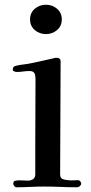

<svg xmlns="http://www.w3.org/2000/svg" viewBox="-20 -790 384 811"><path d="M323 -15Q323 -9 317.5 -4Q312 1 306 1Q271 1 236 -0.5Q201 -2 166 -2Q137 -2 107.5 -0.5Q78 1 49 1Q44 1 40 -4.5Q36 -10 36 -14Q36 -26 47 -27Q59 -29 72.5 -28Q86 -27 98 -27Q111 -27 120 -33.5Q129 -40 129 -53V-183L130 -457Q130 -471 125.5 -480.5Q121 -490 104 -490Q91 -490 77.5 -488Q64 -486 50 -486Q46 -486 40 -488.5Q34 -491 34 -496Q34 -509 44 -511Q57 -515 70 -516.5Q83 -518 96 -520Q124 -525 151.5 -531.5Q179 -538 207 -544Q213 -546 218 -546Q236 -546 236 -531Q236 -412 235 -292.5Q234 -173 234 -53Q234 -35 251 -31.5Q268 -28 281 -28Q289 -28 296.5 -28.5Q304 -29 311 -29Q315 -29 319 -24Q323 -19 323 -15ZM241 -708Q241 -680 221 -663Q201 -646 174 -646Q147 -646 127 -663Q107 -680 107 -708Q107 -736 127 -753Q147 -770 174 -770Q201 -770 221 -753Q241 -736 241 -708Z"/></svg>

Font: Kaisei Tokumin Medium
Style: Regular
Weight: 500
Designer: Font-Kai,
Foundry: KAZUO KANAI
Version: Version 5.003